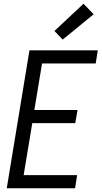

<svg xmlns="http://www.w3.org/2000/svg" viewBox="-20 -1003 541 1023"><path d="M16 0 137 -735H501L490 -665H204L163 -417H393L381 -347H152L106 -70H391L380 0ZM314 -792 270 -838 425 -983 479 -927Z"/></svg>

Font: Iosevka SS04
Style: Italic
Weight: 400
Italic angle: -9°
Monospace: yes
Designer: Belleve Invis
Foundry: Belleve Invis
Version: Version 19.0.0; ttfautohint (v1.8.4)